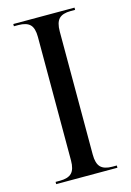

<svg xmlns="http://www.w3.org/2000/svg" viewBox="-111 -770 563 827"><g transform="rotate(-15 170.5 -357.0)"><path d="M34 0V-10H54Q90 -10 106 -26.5Q122 -43 122 -82V-633Q122 -672 106 -688Q90 -704 54 -704H34V-714H307V-704H287Q251 -704 235 -687.5Q219 -671 219 -631V-82Q219 -43 235 -26.5Q251 -10 287 -10H307V0Z"/></g></svg>

Font: Noto Serif Display SemiCondensed
Style: Regular
Weight: 400
Width: 4
Designer: Monotype Design Team
Foundry: Monotype Imaging Inc.
Version: Version 2.009